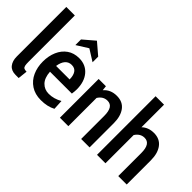

<svg xmlns="http://www.w3.org/2000/svg" viewBox="-60 -1239 1738 1738"><g transform="rotate(45 809.0 -370.0)"><path d="M49 -116V-750H158V-161Q158 -127 161.5 -110.5Q165 -94 175.5 -87.5Q186 -81 209 -81L199 10H159Q104 10 76.5 -24.5Q49 -59 49 -116Z M639 -231H359Q364 -156 400.5 -118.5Q437 -81 492 -81Q558 -81 620 -117L625 -22Q566 10 482 10Q407 10 354 -25Q301 -60 274.5 -119Q248 -178 248 -250Q248 -322 273 -380Q298 -438 345.5 -471.5Q393 -505 460 -505Q544 -505 594 -446.5Q644 -388 644 -289Q644 -264 639 -231ZM534 -307Q534 -356 515 -385Q496 -414 455 -414Q417 -414 393 -387Q369 -360 361 -307ZM351 -636 461 -730 571 -636V-564L461 -633L351 -564Z M1097 -309V0H989V-295Q989 -354 970.5 -384Q952 -414 913 -414Q858 -414 825 -361V0H717V-496H810L815 -450Q862 -505 942 -505Q1018 -505 1057.5 -452Q1097 -399 1097 -309Z M1572 -309V0H1464V-295Q1464 -414 1388 -414Q1334 -414 1300 -361V0H1192V-750H1300V-461Q1346 -505 1417 -505Q1492 -505 1532 -452Q1572 -399 1572 -309Z"/></g></svg>

Font: Cabin Condensed SemiBold
Style: Regular
Weight: 600
Width: 3
Designer: Pablo Impallari
Foundry: Pablo Impallari. http://www.impallari.com Igino Marini. http://www.ikern.com
Version: Version 2.001